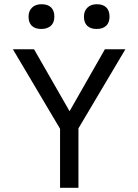

<svg xmlns="http://www.w3.org/2000/svg" viewBox="-20 -888 654 908"><path d="M476 -655H573L351 -281V0H264V-279L41 -655H141L309 -362ZM237 -809Q237 -781 220.5 -766Q204 -751 175 -751Q146 -751 130.5 -766Q115 -781 115 -809Q115 -836 131.5 -852Q148 -868 176 -868Q206 -868 221.5 -853Q237 -838 237 -809ZM498 -809Q498 -781 482 -766Q466 -751 437 -751Q408 -751 392.5 -766Q377 -781 377 -809Q377 -836 393.5 -852Q410 -868 438 -868Q467 -868 482.5 -853Q498 -838 498 -809Z"/></svg>

Font: Intel One Mono
Style: Regular
Weight: 400
Monospace: yes
Designer: Fred Shallcrass
Foundry: Frere-Jones Type LLC
Version: Version 1.400;hotconv 1.1.0;makeotfexe 2.6.0;FJTRelease1.4